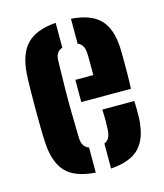

<svg xmlns="http://www.w3.org/2000/svg" viewBox="-97 -682 653 764"><g transform="rotate(-15 230.0 -299.5)"><path d="M40 -156.5Q38.5 -183 37.8 -222Q37 -261 37.2 -303.2Q37.5 -345.5 38 -382.5Q38.5 -419.5 40 -441.5Q45.5 -524 84 -563.2Q122.5 -602.5 203.5 -608.5V-506Q175.5 -497.5 174.5 -461.5Q173 -400 172.2 -349.2Q171.5 -298.5 172.2 -249Q173 -199.5 174.5 -142Q175.5 -104.5 203.5 -95V8.5Q119 2.5 82 -37Q45 -76.5 40 -156.5ZM220.5 -277.5V-369H294.5Q294.5 -399 294.5 -425.8Q294.5 -452.5 293.5 -461.5Q292 -495.5 266.5 -505.5V-608.5Q347.5 -602.5 384.8 -564.2Q422 -526 426 -446.5Q426.5 -435 426.8 -406.2Q427 -377.5 426.8 -342.5Q426.5 -307.5 425 -277.5ZM266.5 8.5V-94.5Q291.5 -103.5 293.5 -143Q294.5 -158 294.8 -178Q295 -198 293.5 -227H425Q426 -218.5 426.2 -195.8Q426.5 -173 426 -156.5Q422 -75 384.8 -36Q347.5 3 266.5 8.5Z"/></g></svg>

Font: Big Shoulders Stencil Text ExtraBold
Style: Regular
Weight: 800
Designer: Patric King
Foundry: XO Type Co
Version: Version 1.000